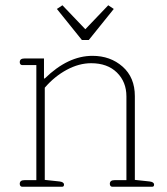

<svg xmlns="http://www.w3.org/2000/svg" viewBox="-20 -709 635 729"><path d="M196 -675 217 -689 304 -598 391 -689 412 -675 317 -557H291ZM55 -11Q55 -25 73 -25H118V-462H64Q60 -462 57.5 -465Q55 -468 55 -473Q55 -487 73 -487H147V-411H150Q238 -497 331 -497Q399 -497 445.5 -456Q492 -415 492 -344V-26L548 -20Q565 -18 565 -8Q565 0 558 0H406Q402 0 399.5 -3Q397 -6 397 -11Q397 -25 415 -25H460V-343Q460 -398 424 -433.5Q388 -469 326 -469Q280 -469 233.5 -444Q187 -419 150 -376V-26L206 -20Q223 -18 223 -8Q223 0 216 0H64Q60 0 57.5 -3Q55 -6 55 -11Z"/></svg>

Font: Maitree ExtraLight
Style: Regular
Weight: 250
Designer: CadsonDemak Team
Foundry: CadsonDemak
Version: Version 1.002